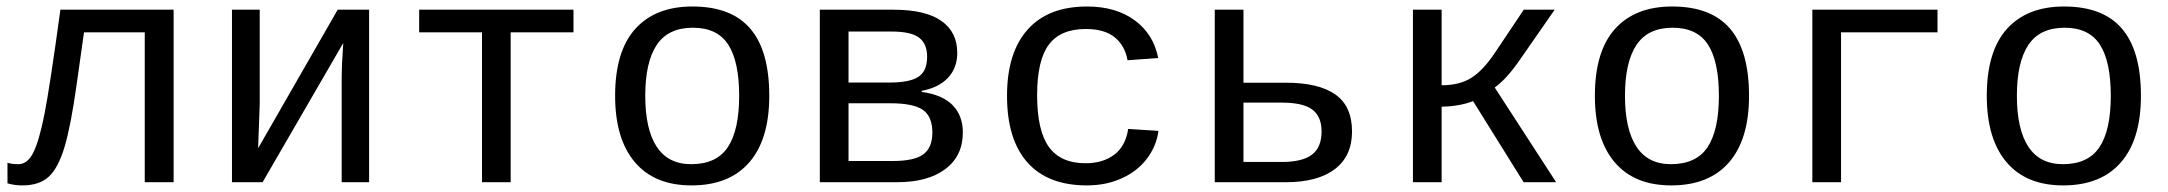

<svg xmlns="http://www.w3.org/2000/svg" viewBox="-20 -558 6641 588"><path d="M423.3 0V-459H237.3L214.8 -299.8Q197.3 -174.3 178 -109.1Q158.7 -43.9 129.6 -17.1Q100.6 9.8 48.8 9.8Q24.4 9.8 2.9 3.4V-59.6Q15.1 -55.2 36.1 -55.2Q64.5 -55.2 82.3 -91.3Q100.1 -127.4 116.2 -208.7Q132.3 -290 165 -528.3H511.7V0Z M775.4 -528.3V-239.3L770.5 -104L1014.2 -528.3H1110.4V0H1026.4V-322.3Q1026.4 -354 1029.8 -402.8L1031.2 -426.3L784.2 0H690.4V-528.3Z M1263.7 -528.3H1736.3V-459H1543.9V0H1456.1V-459H1263.7Z M2335.9 -264.6Q2335.9 -131.3 2274.7 -60.8Q2213.4 9.8 2097.7 9.8Q1984.4 9.8 1924.1 -61.5Q1863.8 -132.8 1863.8 -264.6Q1863.8 -400.9 1925.5 -469.5Q1987.3 -538.1 2100.6 -538.1Q2219.7 -538.1 2277.8 -470.2Q2335.9 -402.3 2335.9 -264.6ZM2243.7 -264.6Q2243.7 -369.6 2210.2 -421.4Q2176.8 -473.1 2102.1 -473.1Q2026.4 -473.1 1991.2 -420.4Q1956.1 -367.7 1956.1 -264.6Q1956.1 -162.1 1991.2 -108.6Q2026.4 -55.2 2096.7 -55.2Q2174.3 -55.2 2209 -107.4Q2243.7 -159.7 2243.7 -264.6Z M2716.3 -528.3Q2814 -528.3 2862.8 -494.1Q2911.6 -460 2911.6 -396Q2911.6 -350.1 2883.3 -319.8Q2855 -289.6 2802.7 -279.8V-276.4Q2865.7 -268.1 2897.2 -236.1Q2928.7 -204.1 2928.7 -152.3Q2928.7 -80.6 2875.2 -40.3Q2821.8 0 2727.5 0H2490.7V-528.3ZM2578.6 -64.9H2713.4Q2780.8 -64.9 2808.1 -85.7Q2835.4 -106.4 2835.4 -151.9Q2835.4 -201.2 2806.4 -221.4Q2777.3 -241.7 2707.5 -241.7H2578.6ZM2578.6 -461.4V-305.2H2703.6Q2766.1 -305.2 2792.7 -322.8Q2819.3 -340.3 2819.3 -384.3Q2819.3 -424.3 2794.4 -442.9Q2769.5 -461.4 2710.4 -461.4Z M3064 -264.6Q3064 -396.5 3127 -467.3Q3189.9 -538.1 3309.1 -538.1Q3397.9 -538.1 3455.6 -495.4Q3513.2 -452.6 3526.9 -380.4L3433.1 -373.5Q3425.3 -418 3394 -443.6Q3362.8 -469.2 3305.2 -469.2Q3228 -469.2 3192.1 -421.4Q3156.2 -373.5 3156.2 -266.6Q3156.2 -158.2 3192.1 -108.2Q3228 -58.1 3304.7 -58.1Q3357.4 -58.1 3392.1 -84Q3426.8 -109.9 3435.1 -163.1L3527.8 -157.2Q3521.5 -110.4 3492.4 -72Q3463.4 -33.7 3415.5 -12Q3367.7 9.8 3308.6 9.8Q3189 9.8 3126.5 -60.5Q3064 -130.9 3064 -264.6Z M3918 -304.7Q4018.1 -304.7 4069.3 -268.8Q4120.6 -232.9 4120.6 -155.3Q4120.6 -80.1 4067.9 -40Q4015.1 0 3918.5 0H3700.2V-528.3H3788.1V-304.7ZM3788.1 -62H3905.3Q3968.8 -62 3998 -84.5Q4027.3 -106.9 4027.3 -155.3Q4027.3 -201.2 3999 -222.4Q3970.7 -243.7 3905.8 -243.7H3788.1Z M4307.1 -528.3H4395V-296.9Q4450.2 -296.9 4486.3 -319.8Q4522.5 -342.8 4558.6 -397L4646.5 -528.3H4741.2L4630.9 -369.6Q4592.8 -315.4 4557.6 -290L4745.6 0H4646L4491.2 -248.5Q4474.6 -241.2 4447.8 -236.3Q4420.9 -231.4 4395 -231.4V0H4307.1Z M5336.4 -264.6Q5336.4 -131.3 5275.1 -60.8Q5213.9 9.8 5098.1 9.8Q4984.9 9.8 4924.6 -61.5Q4864.3 -132.8 4864.3 -264.6Q4864.3 -400.9 4926 -469.5Q4987.8 -538.1 5101.1 -538.1Q5220.2 -538.1 5278.3 -470.2Q5336.4 -402.3 5336.4 -264.6ZM5244.1 -264.6Q5244.1 -369.6 5210.7 -421.4Q5177.2 -473.1 5102.5 -473.1Q5026.9 -473.1 4991.7 -420.4Q4956.5 -367.7 4956.5 -264.6Q4956.5 -162.1 4991.7 -108.6Q5026.9 -55.2 5097.2 -55.2Q5174.8 -55.2 5209.5 -107.4Q5244.1 -159.7 5244.1 -264.6Z M5913.6 -528.3V-459H5618.2V0H5530.3V-528.3Z M6536.6 -264.6Q6536.6 -131.3 6475.3 -60.8Q6414.1 9.8 6298.3 9.8Q6185.1 9.8 6124.8 -61.5Q6064.5 -132.8 6064.5 -264.6Q6064.5 -400.9 6126.2 -469.5Q6188 -538.1 6301.3 -538.1Q6420.4 -538.1 6478.5 -470.2Q6536.6 -402.3 6536.6 -264.6ZM6444.3 -264.6Q6444.3 -369.6 6410.9 -421.4Q6377.4 -473.1 6302.7 -473.1Q6227.1 -473.1 6191.9 -420.4Q6156.7 -367.7 6156.7 -264.6Q6156.7 -162.1 6191.9 -108.6Q6227.1 -55.2 6297.4 -55.2Q6375 -55.2 6409.7 -107.4Q6444.3 -159.7 6444.3 -264.6Z"/></svg>

Font: Cousine
Style: Regular
Weight: 400
Monospace: yes
Designer: Steve Matteson
Foundry: Monotype Imaging Inc.
Version: Version 1.21